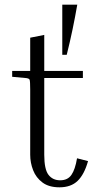

<svg xmlns="http://www.w3.org/2000/svg" viewBox="-20 -790 422 820"><path d="M356 -102Q340 -45 311.5 -17.5Q283 10 234 10Q189 10 161.5 -10.5Q134 -31 121.5 -63Q109 -95 109 -129V-408Q109 -443 106.5 -449.5Q104 -456 87 -457L32 -462V-487H109V-629L169 -641V-487H334V-457H169V-129Q169 -67 187 -43.5Q205 -20 237 -20Q269 -20 285 -43Q301 -66 309 -114ZM265 -556H246V-770H310Q301 -718 290 -665Q279 -612 265 -556Z"/></svg>

Font: Inria Serif Light
Style: Regular
Weight: 300
Designer: Black Foundry Team
Foundry: Black Foundry
Version: Version 1.000; ttfautohint (v1.8.3)